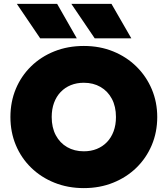

<svg xmlns="http://www.w3.org/2000/svg" viewBox="-20 -951 861 986"><path d="M410.5 15Q328.5 15 259.5 -12.8Q190.5 -40.5 139.8 -90Q89 -139.5 61.2 -206Q33.5 -272.5 33.5 -350Q33.5 -428 61.2 -494.5Q89 -561 139.8 -610.5Q190.5 -660 259.5 -687.5Q328.5 -715 410.5 -715Q492.5 -715 561.2 -687Q630 -659 680.8 -609Q731.5 -559 759.5 -492.8Q787.5 -426.5 787.5 -350Q787.5 -272.5 759.5 -206Q731.5 -139.5 680.8 -90Q630 -40.5 561.2 -12.8Q492.5 15 410.5 15ZM410.5 -174Q447 -174 477.2 -186.2Q507.5 -198.5 529.5 -221.5Q551.5 -244.5 563.5 -277Q575.5 -309.5 575.5 -350Q575.5 -404 554.5 -443.5Q533.5 -483 496.2 -504.5Q459 -526 410.5 -526Q374 -526 343.8 -513.8Q313.5 -501.5 291.5 -478.5Q269.5 -455.5 257.5 -423Q245.5 -390.5 245.5 -350Q245.5 -296 266.5 -256.5Q287.5 -217 324.8 -195.5Q362 -174 410.5 -174ZM654.5 -754H466.5L346.5 -931H552.5ZM374.5 -754H186.5L66.5 -931H273.5Z"/></svg>

Font: Geologica Cursive Black
Style: Regular
Weight: 900
Designer: Sindre Bremnes, Frode Helland
Foundry: Monokrom Skriftforlag AS
Version: Version 1.010;gftools[0.9.28]